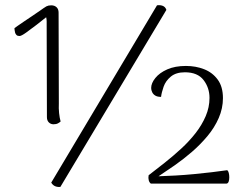

<svg xmlns="http://www.w3.org/2000/svg" viewBox="-20 -724 953 757"><path d="M191 -234Q180 -234 172.5 -241.5Q165 -249 165 -262L164 -622Q164 -632 164 -640Q164 -648 162 -656Q146 -643 124 -626Q102 -609 83 -595.5Q64 -582 57 -582Q49 -582 45 -586Q41 -590 39.5 -595.5Q38 -601 37.5 -606Q37 -611 37 -613Q39 -615 49.5 -622Q60 -629 75 -639.5Q90 -650 107 -661Q124 -672 138.5 -682.5Q153 -693 163 -699Q167 -701 171.5 -702Q176 -703 182 -703Q195 -703 203 -695.5Q211 -688 211 -674L212 -316Q211 -297 213 -278Q215 -259 219 -245Q216 -242 209 -238Q202 -234 191 -234ZM599 -703Q611 -705 621.5 -701Q632 -697 636 -685L218 13Q206 14 197 10Q188 6 182 -4ZM575 0Q569 -4 566.5 -13Q564 -22 566 -33Q596 -56 629.5 -82.5Q663 -109 694.5 -138Q726 -167 751 -199Q776 -231 791 -266Q806 -301 806 -338Q806 -378 782.5 -408.5Q759 -439 709 -439Q674 -439 653.5 -422Q633 -405 625 -382Q617 -359 615 -342Q601 -342 592.5 -347Q584 -352 580 -360.5Q576 -369 576 -377Q576 -396 592.5 -416.5Q609 -437 639.5 -450.5Q670 -464 713 -464Q752 -464 785 -451Q818 -438 838.5 -410Q859 -382 859 -337Q859 -297 842.5 -259Q826 -221 798 -187.5Q770 -154 736.5 -125Q703 -96 668.5 -72Q634 -48 605 -29Q636 -30 672 -32Q708 -34 744.5 -37.5Q781 -41 815 -45Q849 -49 876 -53Q880 -50 882 -42Q884 -34 884 -24.5Q884 -15 881.5 -8Q879 -1 873 0Z"/></svg>

Font: Arima Thin Light
Style: Regular
Weight: 300
Version: Version 1.100